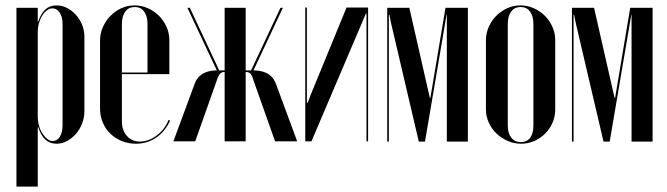

<svg xmlns="http://www.w3.org/2000/svg" viewBox="-20 -524 2474 712"><path d="M41 -495H120V-444H122Q141 -504 189 -504Q210 -504 228.5 -494.5Q247 -485 261.5 -469Q276 -453 284.5 -432Q293 -411 293 -388V-112Q293 -88 284.5 -66Q276 -44 261.5 -27.5Q247 -11 228.5 -1Q210 9 189 9Q141 9 122 -52H120V168H41ZM120 -93Q120 -75 124.5 -58.5Q129 -42 137 -29.5Q145 -17 155 -9Q165 -1 175 -1Q192 -1 202 -17Q212 -33 212 -60V-435Q212 -461 201.5 -477Q191 -493 174 -493Q164 -493 154 -485.5Q144 -478 136.5 -466Q129 -454 124.5 -438Q120 -422 120 -404Z M351 -374Q351 -400 361.5 -423.5Q372 -447 389.5 -465Q407 -483 430 -493.5Q453 -504 479 -504Q505 -504 528.5 -493.5Q552 -483 569.5 -465.5Q587 -448 597.5 -424.5Q608 -401 608 -375V-249H432V-75Q432 -41 450.5 -20Q469 1 499 1Q531 1 561 -21.5Q591 -44 605 -79L611 -77Q592 -36 559 -13.5Q526 9 484 9Q456 9 431.5 -1Q407 -11 389 -28.5Q371 -46 361 -70Q351 -94 351 -121ZM527 -255V-435Q527 -464 514.5 -481Q502 -498 480 -498Q457 -498 444.5 -481Q432 -464 432 -435V-255Z M920 -226Q915 -245 908.5 -251Q902 -257 893 -257H891V0H813V-257H811Q803 -257 796.5 -251Q790 -245 784 -226L704 0H623L701 -211Q707 -228 716.5 -238Q726 -248 737.5 -253.5Q749 -259 761 -261Q773 -263 784 -263L675 -495H684L793 -263H813V-495H891V-263H911L1020 -495H1029L920 -263Q931 -263 943.5 -261Q956 -259 967.5 -253.5Q979 -248 988.5 -238Q998 -228 1004 -211L1082 0H1000Z M1345 -496V0H1339V-474H1337L1135 0H1112V-496H1118V-143H1121L1132 -172L1265 -496Z M1715 1H1637V-469H1636L1556 1H1533L1430 -439L1424 -469H1422V1H1416V-495H1498L1574 -161H1576L1632 -495H1715Z M1910 -504Q1936 -504 1959.5 -493.5Q1983 -483 2000.5 -465.5Q2018 -448 2028.5 -424.5Q2039 -401 2039 -375V-118Q2039 -92 2029 -69Q2019 -46 2001.5 -28.5Q1984 -11 1961 -1Q1938 9 1912 9Q1886 9 1862.5 -1.5Q1839 -12 1821 -29Q1803 -46 1792.5 -69.5Q1782 -93 1782 -118V-375Q1782 -401 1792.5 -424.5Q1803 -448 1820.5 -465.5Q1838 -483 1861 -493.5Q1884 -504 1910 -504ZM1911 -498Q1888 -498 1875.5 -481Q1863 -464 1863 -435V-58Q1863 -30 1876 -13.5Q1889 3 1911 3Q1934 3 1946 -13Q1958 -29 1958 -58V-435Q1958 -464 1945.5 -481Q1933 -498 1911 -498Z M2400 1H2322V-469H2321L2241 1H2218L2115 -439L2109 -469H2107V1H2101V-495H2183L2259 -161H2261L2317 -495H2400Z"/></svg>

Font: Moniqa SemBd Narrow Display
Style: Regular
Weight: 600
Width: 4
Designer: Rajesh Rajput
Foundry: Rajesh Rajput
Version: Version 1.000